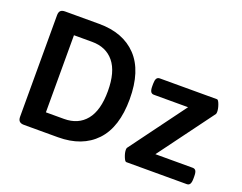

<svg xmlns="http://www.w3.org/2000/svg" viewBox="-110 -907 1403 1114"><g transform="rotate(20 592.0 -350.0)"><path d="M83 -37V-663Q83 -683 92 -691.5Q101 -700 120 -700H330Q479 -700 562.5 -612Q646 -524 646 -350Q646 -176 562.5 -88Q479 0 330 0H120Q101 0 92 -9Q83 -18 83 -37ZM327 -112Q414 -112 462.5 -171.5Q511 -231 511 -350Q511 -469 462.5 -528.5Q414 -588 327 -588H215V-112ZM725 -67Q725 -76 728 -80L980 -422H769Q755 -422 749 -432.5Q743 -443 743 -465V-480Q743 -502 749 -512.5Q755 -523 769 -523H1122Q1130 -523 1139 -498.5Q1148 -474 1148 -455Q1148 -447 1146 -441L895 -101H1125Q1139 -101 1145 -91Q1151 -81 1151 -58V-43Q1151 -21 1145 -10.5Q1139 0 1125 0H752Q744 0 734.5 -24Q725 -48 725 -67Z"/></g></svg>

Font: Asap-SemiBold
Style: Regular
Weight: 600
Designer: Pablo Cosgaya
Foundry: Omnibus-Type
Version: Version 2.000; ttfautohint (v1.8)